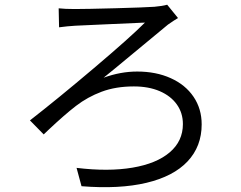

<svg xmlns="http://www.w3.org/2000/svg" viewBox="-20 -747 1017 810"><path d="M295.2 -708.9Q344.1 -708.9 466.2 -712.2Q588.3 -715.5 631.2 -718.4Q664.8 -721.3 685.3 -727.1L731 -670.9Q716.7 -662.8 688.7 -643.3Q594.6 -565.3 461.3 -455.1L417.1 -419.2Q488.5 -445.2 558.8 -445.2Q638.4 -445.2 700.4 -417.2Q762.3 -389.3 796.6 -338.6Q830.8 -288 830.8 -222.3Q830.8 -129.3 771.2 -66Q711.7 -2.8 597.6 24.3Q483.5 51.4 323.9 38.6L303 -38.8Q437.4 -22.5 538.9 -39.7Q640.5 -56.9 696 -104.3Q751.6 -151.7 751.6 -223.5Q751.6 -270.5 726 -306.4Q700.4 -342.3 653.8 -362.4Q607.2 -382.4 544.8 -382.4Q468.5 -382.4 408.9 -360.1Q349.4 -337.8 300.8 -300.4Q252.3 -263.1 183.3 -198L164.4 -179.9L106.3 -239.1Q221.7 -328.7 376.6 -459.9Q531.5 -591.1 591.4 -651.7L426.6 -644.4L297.6 -638.5Q263.9 -636.5 229.2 -631.8L227.5 -711.9Q253.8 -708.9 295.2 -708.9Z"/></svg>

Font: Min Sans VF VF
Style: Regular
Weight: 400
Designer: Jinseong-Kim, NotoSansCJK, Nunito
Foundry: Jinseong-Kim
Version: Version 1.420;Glyphs 3.1.2 (3151)